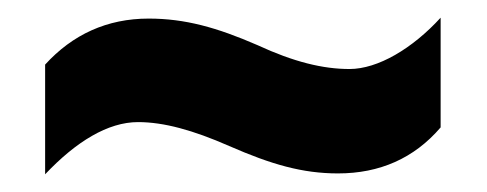

<svg xmlns="http://www.w3.org/2000/svg" viewBox="-20 -461 550 217"><path d="M239 -296C287 -275 322 -265 362 -265C409 -265 448 -282 478 -317V-441C446 -406 407 -383 375 -383C345 -383 312 -391 271 -410C225 -430 189 -440 148 -440C101 -440 62 -422 31 -388V-264C66 -301 102 -323 136 -323C165 -323 198 -314 239 -296Z"/></svg>

Font: Noto Sans Gujarati Condensed ExtraBold
Style: Regular
Weight: 800
Width: 3
Designer: Jelle Bosma - Monotype Design Team, Universal Thirst
Foundry: Monotype Imaging Inc.
Version: Version 2.106